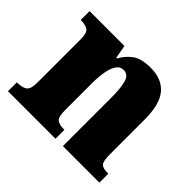

<svg xmlns="http://www.w3.org/2000/svg" viewBox="-129 -726 900 900"><g transform="rotate(45 321.0 -275.5)"><path d="M13 0V-59H17Q49 -59 65.5 -71Q82 -83 82 -127V-413Q82 -454 67 -465.5Q52 -477 22 -477H18V-536H249L261 -470H266Q283 -503 314.5 -527Q346 -551 408 -551Q483 -551 521.5 -505.5Q560 -460 560 -359V-129Q560 -83 571.5 -71Q583 -59 615 -59H619V0H377V-320Q377 -384 367 -419Q357 -454 327 -454Q303 -454 289.5 -433Q276 -412 270.5 -377.5Q265 -343 265 -303V-124Q265 -82 279 -70.5Q293 -59 324 -59H328V0Z"/></g></svg>

Font: Noto Serif Thai SemiCondensed Black
Style: Regular
Weight: 900
Width: 4
Designer: Monotype Design Team
Foundry: Monotype Imaging Inc.
Version: Version 2.002; ttfautohint (v1.8.4.7-5d5b)